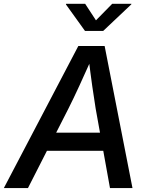

<svg xmlns="http://www.w3.org/2000/svg" viewBox="-45 -963 762 983"><path d="M-25.4 0 356 -727.5H490.7L633.3 0H518.1L444.8 -406.7Q437 -454.1 427.5 -520.8Q418 -587.4 406.7 -680.2H432.1Q391.6 -589.8 361.1 -523.4Q330.6 -457 305.2 -406.7L98.1 0ZM148.9 -190.9 164.1 -283.7H537.6L522.5 -190.9ZM391.1 -943.4 446.3 -858.9 529.3 -943.4H627.9L627 -940.4L483.4 -804.7H390.1L292.5 -940.4L293.5 -943.4Z"/></svg>

Font: Inter 20pt Medium
Style: Italic
Weight: 500
Italic angle: -9.3988°
Version: Version 4.001;git-66647c0bb